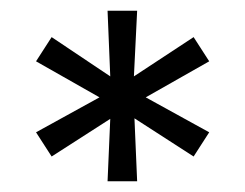

<svg xmlns="http://www.w3.org/2000/svg" viewBox="-20 -670 455 357"><path d="M369 -556 251 -489 369 -424 340 -379 230 -450 235 -333H180L185 -449L76 -379L47 -424L165 -489L47 -556L76 -601L185 -528L180 -650H235L229 -528L340 -601Z"/></svg>

Font: Zilla Slab Regular
Style: Regular
Weight: 400
Designer: Typotheque.com
Foundry: Typotheque type foundry
Version: Version 1.0; 2017